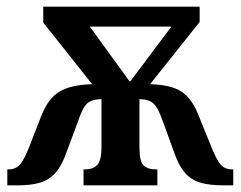

<svg xmlns="http://www.w3.org/2000/svg" viewBox="-20 -556 723 577"><path d="M2 1V-47H6Q27 -47 40 -61.5Q53 -76 70 -120L105 -210Q125 -260 158.5 -280.5Q192 -301 257 -303L110 -488V-536H580V-490L431 -303Q494 -301 525 -281Q556 -261 576 -211L613 -120Q630 -76 643 -61.5Q656 -47 677 -47H681V1H650Q610 1 582.5 -7Q555 -15 536 -36.5Q517 -58 503 -99L470 -190Q455 -233 440.5 -245.5Q426 -258 399 -258V-113Q399 -71 411.5 -59Q424 -47 447 -47H453V1H231V-47H237Q259 -47 272 -60Q285 -73 285 -115V-258Q257 -258 242.5 -245.5Q228 -233 214 -190L180 -99Q166 -58 146.5 -36.5Q127 -15 100 -7Q73 1 34 1ZM369 -312H372L495 -476H250Z"/></svg>

Font: Noto Serif Condensed SemiBold
Style: Regular
Weight: 600
Width: 3
Designer: Monotype Design Team
Foundry: Monotype Imaging Inc.
Version: Version 2.013